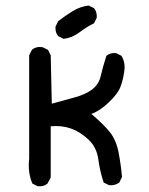

<svg xmlns="http://www.w3.org/2000/svg" viewBox="-20 -686 540 697"><path d="M117.2 -9.8 97.7 -19.5Q80.1 -59.6 85.9 -110.4V-485.4L95.7 -504.9Q111.3 -518.6 134.8 -514.6L154.3 -504.9L164.1 -485.4L168 -309.6Q209 -321.3 249.5 -332Q290 -342.8 314.5 -361.3Q338.9 -379.9 345.7 -410.2Q352.5 -440.4 366.2 -483.4Q379.9 -495.1 401.4 -493.2L420.9 -483.4Q436.5 -458 430.7 -424.8Q426.8 -395.5 417 -370.1Q407.2 -344.7 374 -313.5Q340.8 -282.2 311.5 -272.5Q354.5 -236.3 377.9 -207.5Q401.4 -178.7 410.2 -133.8Q418.9 -88.9 422.9 -43.9L413.1 -23.4Q397.5 -11.7 376 -13.7L356.4 -23.4Q342.8 -63.5 336.9 -107.4Q331.1 -151.4 300.8 -179.7Q270.5 -208 236.8 -219.7Q203.1 -231.4 164.1 -227.5V-42L152.3 -19.5Q138.7 -7.8 117.2 -9.8ZM210.9 -544.9 191.4 -554.7Q179.7 -568.4 181.6 -589.8L191.4 -609.4Q216.8 -628.9 243.7 -645.5Q270.5 -662.1 301.8 -666L321.3 -656.2Q333 -642.6 331.1 -621.1L321.3 -601.6Q293.9 -587.9 268.1 -568.4Q242.2 -548.8 210.9 -544.9Z"/></svg>

Font: JasonHandwriting2
Style: Regular
Weight: 400
Version: Version 1.05.10